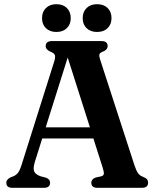

<svg xmlns="http://www.w3.org/2000/svg" viewBox="-20 -896 740 916"><path d="M219 -24.5Q219 0 190 0H39Q10 0 10 -24.5Q10 -38.5 28.5 -49L45 -55.5Q58.5 -61.5 67.2 -73.5Q76 -85.5 85 -116L238.5 -602Q245 -623 241.8 -632.8Q238.5 -642.5 222 -649Q198 -659 198 -676Q198 -700 227.5 -700H464.5Q493.5 -700 493.5 -676Q493.5 -658 469.5 -649Q457 -644.5 454.5 -637Q452 -629.5 457.5 -612.5L621.5 -107.5Q630 -81.5 638.8 -69.5Q647.5 -57.5 663.5 -52Q676.5 -46.5 681.5 -40.2Q686.5 -34 686.5 -24.5Q686.5 0 657 0H444.5Q415.5 0 415.5 -24.5Q415.5 -41 436 -49L463.5 -55Q475 -58.5 475.5 -67.8Q476 -77 469.5 -97.5L425.5 -235.5H181.5L146.5 -124.5Q137 -93.5 142.8 -78.8Q148.5 -64 173.5 -55L199 -48.5Q219 -41 219 -24.5ZM198 -288.5H409L303 -621.5ZM249 -743.5Q218 -743.5 199.2 -761.5Q180.5 -779.5 180.5 -809.5Q180.5 -839.5 199.2 -857.8Q218 -876 249 -876Q280.5 -876 299 -857.8Q317.5 -839.5 317.5 -809.5Q317.5 -780 299 -761.8Q280.5 -743.5 249 -743.5ZM443 -743.5Q412 -743.5 393.2 -761.5Q374.5 -779.5 374.5 -809.5Q374.5 -839.5 393.2 -857.8Q412 -876 443 -876Q475 -876 493.5 -857.8Q512 -839.5 512 -809.5Q512 -780 493.5 -761.8Q475 -743.5 443 -743.5Z"/></svg>

Font: Fraunces 72pt Soft SemiBold
Style: Regular
Weight: 600
Version: Version 1.000;[b76b70a41]